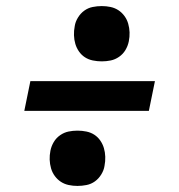

<svg xmlns="http://www.w3.org/2000/svg" viewBox="-20 -641 590 632"><path d="M315 -439Q300 -439 285.5 -442Q271 -445 259.5 -452.5Q248 -460 240 -471.5Q232 -483 228 -496.5Q224 -510 223.5 -525Q223 -540 226 -555Q228 -569 236.5 -583Q245 -597 257.5 -606Q270 -615 285 -618Q300 -621 315 -621Q330 -621 344 -618Q358 -615 369.5 -607.5Q381 -600 389.5 -588.5Q398 -577 402 -563Q406 -549 406.5 -534.5Q407 -520 404 -505Q401 -490 393 -476.5Q385 -463 372 -454Q359 -445 344.5 -442Q330 -439 315 -439ZM60 -276 80 -374H490L470 -276ZM235 -29Q220 -29 206 -32Q192 -35 180.5 -42.5Q169 -50 160.5 -61.5Q152 -73 148 -87Q144 -101 143.5 -115.5Q143 -130 146 -145Q149 -160 157 -173.5Q165 -187 178 -196Q191 -205 205.5 -208Q220 -211 235 -211Q250 -211 264.5 -208Q279 -205 290.5 -197.5Q302 -190 310 -178.5Q318 -167 322 -153.5Q326 -140 326.5 -125Q327 -110 324 -95Q322 -81 313.5 -67Q305 -53 292.5 -44Q280 -35 265 -32Q250 -29 235 -29Z"/></svg>

Font: Lode
Style: Bold Italic
Weight: 700
Italic angle: -11°
Monospace: yes
Designer: Belleve Invis
Foundry: Belleve Invis
Version: Version 29.2.0; ttfautohint (v1.8.3)